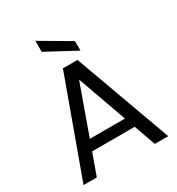

<svg xmlns="http://www.w3.org/2000/svg" viewBox="-214 -1061 1102 1194"><g transform="rotate(-30 337.0 -463.5)"><path d="M285 -692.8H389.6L641.2 0H545L315.4 -642.3H358.6L128.5 0H33ZM132.9 -154.7 156.2 -229.4H512.5L536.9 -154.7ZM221.9 -847.7V-926.8L434.6 -801.9V-733.5Z"/></g></svg>

Font: Poppins Variable
Style: Regular
Weight: 100
Designer: Jonny Pinhorn
Foundry: Indian Type Foundry
Version: Version 6.000